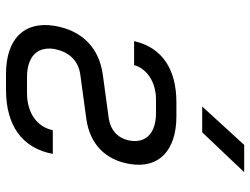

<svg xmlns="http://www.w3.org/2000/svg" viewBox="-117 -708 834 640"><g transform="rotate(90 300.0 -388.0)"><path d="M335 -645H421L554 -785H463ZM279 9C400 9 474 -46 493 -147H414C403 -94 356 -61 290 -61H238C170 -61 135 -94 143 -150C152 -201 182 -233 231 -239L378 -259C460 -271 514 -322 527 -406C542 -501 481 -559 368 -559H321C209 -559 138 -510 117 -418H197C208 -459 252 -491 311 -491H357C423 -491 457 -458 449 -406C442 -364 415 -339 371 -333L231 -314C139 -302 81 -244 66 -152C50 -51 110 9 227 9Z"/></g></svg>

Font: JetBrains Mono Light
Style: Italic
Weight: 336
Italic angle: -9°
Monospace: yes
Designer: Philipp Nurullin, Konstantin Bulenkov
Foundry: JetBrains
Version: Version 2.305